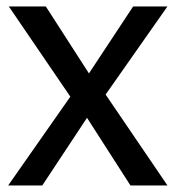

<svg xmlns="http://www.w3.org/2000/svg" viewBox="-20 -565 535 585"><path d="M301.8 -276.9 490.2 -545.4H385.7L251 -341.3L119.6 -545.4H6.8L194.3 -270.5L4.9 0H108.9L245.1 -206.1L377.4 0H490.2Z"/></svg>

Font: SG Kara SemiBold
Style: Regular
Weight: 400
Designer: Damoon Khanjanzadeh
Version: Version 1.000